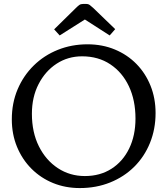

<svg xmlns="http://www.w3.org/2000/svg" viewBox="-20 -1020 850 975"><path d="M385 -65Q312 -65 249.5 -90.5Q187 -116 140 -163Q93 -210 66.5 -274Q40 -338 40 -414Q40 -497 69.5 -566.5Q99 -636 151.5 -687.5Q204 -739 274 -767Q344 -795 424 -795Q500 -795 563.5 -768.5Q627 -742 673 -695Q719 -648 744.5 -584.5Q770 -521 770 -446Q770 -364 741.5 -294Q713 -224 661.5 -173Q610 -122 539.5 -93.5Q469 -65 385 -65ZM411 -126Q488 -126 546 -163Q604 -200 636 -266Q668 -332 668 -418Q668 -511 634.5 -582Q601 -653 540 -693.5Q479 -734 397 -734Q325 -734 267.5 -696.5Q210 -659 176 -593Q142 -527 142 -442Q142 -348 177.5 -277Q213 -206 274 -166Q335 -126 411 -126ZM255 -871 366 -980Q375 -989 382.5 -994.5Q390 -1000 402 -1000H417Q429 -1000 436.5 -994Q444 -988 453 -980L565 -872L537 -840L411 -921L283 -840Z"/></svg>

Font: Gowun Batang
Style: Bold
Weight: 700
Designer: Yanghee Ryu
Foundry: Yanghee Ryu
Version: Version 2.000